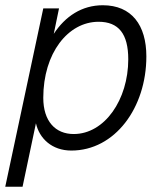

<svg xmlns="http://www.w3.org/2000/svg" viewBox="-26 -562 618 732"><path d="M-6 150H60L111 -92C124 -34 172 12 246 12C412 12 532 -151 532 -347C532 -466 476 -542 366 -542C286 -542 223 -500 179 -433L199 -530H139ZM255 -51C185 -51 139 -100 139 -189C139 -359 233 -479 350 -479C426 -479 463 -433 463 -336C463 -182 373 -51 255 -51Z"/></svg>

Font: Geist Light
Style: Italic
Weight: 300
Italic angle: -12°
Designer: Basement.studio, Andrés Briganti, Mateo Zaragoza
Foundry: Basement.studio, Vercel, Andrés Briganti, Guido Ferreyra, Mateo Zaragoza
Version: Version 1.500